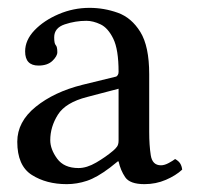

<svg xmlns="http://www.w3.org/2000/svg" viewBox="-20 -470 504 489"><path d="M118 -375Q118 -359 122 -355Q126 -351 126 -337Q126 -327 113.5 -315Q101 -303 78 -303Q44 -303 44 -339Q44 -368 68 -393Q92 -418 129.5 -434Q167 -450 208 -450Q245 -450 280 -437.5Q315 -425 337.5 -388.5Q360 -352 360 -281V-134Q360 -100 364 -74.5Q368 -49 390 -49Q399 -49 410 -55Q421 -61 426 -65Q435 -60 439 -53.5Q443 -47 444 -38Q428 -23 402.5 -12Q377 -1 348 -1Q311 -1 299 -18.5Q287 -36 282 -59H280L260 -43Q227 -18 201.5 -9.5Q176 -1 150 -1Q98 -1 61 -24.5Q24 -48 24 -109Q24 -160 71 -198Q118 -236 190 -254L276 -275Q278 -276 280 -279Q282 -282 282 -287Q282 -344 268.5 -371.5Q255 -399 236 -408Q217 -417 200 -417Q172 -417 145 -408Q118 -399 118 -375ZM282 -244 202 -223Q147 -209 127.5 -178Q108 -147 108 -113Q108 -90 125.5 -66Q143 -42 180 -42Q201 -42 225 -56Q249 -70 268 -86Q274 -91 278 -96.5Q282 -102 282 -112Z"/></svg>

Font: Pochaevsk
Style: Regular
Weight: 400
Version: Version 1.210; ttfautohint (v1.8.4.7-5d5b)